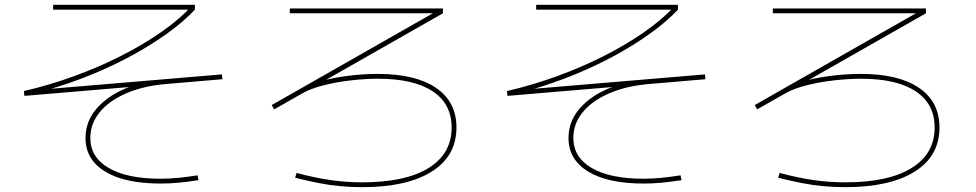

<svg xmlns="http://www.w3.org/2000/svg" viewBox="-20 -745 4040 795"><path d="M645 15Q497 15 415.5 -34.5Q334 -84 334 -174Q334 -250 391.5 -308Q449 -366 546 -395L544 -387L81 -348L79 -368Q183 -392 285 -429Q387 -466 479 -512.5Q571 -559 646.5 -611.5Q722 -664 773 -719L777 -705H200V-725H787V-705Q741 -656 674.5 -608Q608 -560 527.5 -516Q447 -472 357.5 -435.5Q268 -399 174 -372V-376L899 -437L901 -417L666 -397Q573 -389 502.5 -358.5Q432 -328 393 -280.5Q354 -233 354 -174Q354 -94 430 -49.5Q506 -5 645 -5Q681 -5 717 -8.5Q753 -12 798 -19L802 1Q757 8 720 11.5Q683 15 645 15Z M1480 30Q1435 30 1390.5 26Q1346 22 1300 13Q1254 4 1202 -9L1208 -29Q1283 -9 1348 0.5Q1413 10 1480 10Q1658 10 1754 -49Q1850 -108 1850 -217Q1850 -315 1771.5 -367Q1693 -419 1545 -419Q1495 -419 1436 -412.5Q1377 -406 1322.5 -392.5Q1268 -379 1231 -358L1115 -292L1105 -310L1804 -708L1807 -690H1180V-710H1814V-690L1294 -394L1286 -403Q1316 -412 1349 -419Q1382 -426 1416 -430.5Q1450 -435 1483 -437Q1516 -439 1545 -439Q1700 -439 1785 -381.5Q1870 -324 1870 -217Q1870 -99 1767.5 -34.5Q1665 30 1480 30Z M2645 15Q2497 15 2415.5 -34.5Q2334 -84 2334 -174Q2334 -250 2391.5 -308Q2449 -366 2546 -395L2544 -387L2081 -348L2079 -368Q2183 -392 2285 -429Q2387 -466 2479 -512.5Q2571 -559 2646.5 -611.5Q2722 -664 2773 -719L2777 -705H2200V-725H2787V-705Q2741 -656 2674.5 -608Q2608 -560 2527.5 -516Q2447 -472 2357.5 -435.5Q2268 -399 2174 -372V-376L2899 -437L2901 -417L2666 -397Q2573 -389 2502.5 -358.5Q2432 -328 2393 -280.5Q2354 -233 2354 -174Q2354 -94 2430 -49.5Q2506 -5 2645 -5Q2681 -5 2717 -8.5Q2753 -12 2798 -19L2802 1Q2757 8 2720 11.5Q2683 15 2645 15Z M3480 30Q3435 30 3390.5 26Q3346 22 3300 13Q3254 4 3202 -9L3208 -29Q3283 -9 3348 0.5Q3413 10 3480 10Q3658 10 3754 -49Q3850 -108 3850 -217Q3850 -315 3771.5 -367Q3693 -419 3545 -419Q3495 -419 3436 -412.5Q3377 -406 3322.5 -392.5Q3268 -379 3231 -358L3115 -292L3105 -310L3804 -708L3807 -690H3180V-710H3814V-690L3294 -394L3286 -403Q3316 -412 3349 -419Q3382 -426 3416 -430.5Q3450 -435 3483 -437Q3516 -439 3545 -439Q3700 -439 3785 -381.5Q3870 -324 3870 -217Q3870 -99 3767.5 -34.5Q3665 30 3480 30Z"/></svg>

Font: M PLUS 1 Thin Thin
Style: Regular
Weight: 250
Version: Version 1.001